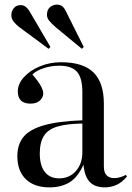

<svg xmlns="http://www.w3.org/2000/svg" viewBox="-20 -796 569 830"><path d="M194 14Q128 14 91.5 -21.5Q55 -57 55 -121Q55 -171 81 -203.5Q107 -236 168.5 -254Q230 -272 336 -276V-398Q336 -460 312.5 -486Q289 -512 236 -512Q202 -512 169.5 -501.5Q137 -491 120 -474Q146 -444 156.5 -424.5Q167 -405 167 -392Q167 -375 152.5 -361.5Q138 -348 112 -348Q57 -348 57 -401Q57 -433 83 -462Q109 -491 152 -509Q195 -527 244 -527Q339 -527 384 -483Q429 -439 429 -347V-77Q429 -49 441.5 -37.5Q454 -26 473 -26Q498 -26 524 -40L529 -33Q506 -6 482 4Q458 14 434 14Q389 14 367 -10.5Q345 -35 341 -84Q316 -29 280 -7.5Q244 14 194 14ZM236 -25Q280 -25 308 -56.5Q336 -88 336 -138V-262Q269 -261 228.5 -249Q188 -237 170 -209Q152 -181 152 -132Q152 -81 173.5 -53Q195 -25 236 -25ZM334 -585 221 -678Q202 -695 192.5 -706.5Q183 -718 183 -732Q183 -753 195.5 -764.5Q208 -776 227 -776Q238 -776 247.5 -770Q257 -764 265 -747L342 -593ZM190 -585 63 -679Q50 -689 39.5 -702Q29 -715 29 -730Q29 -747 39.5 -760.5Q50 -774 70 -774Q92 -774 109 -745L198 -593Z"/></svg>

Font: Display Regular
Style: Regular
Weight: 400
Designer: Latin by Veronika Burian and Jose Scaglione. Greek by Irene Vlachou. Cyrillic by Vera Evstafieva.
Foundry: TypeTogether
Version: Version 3.002